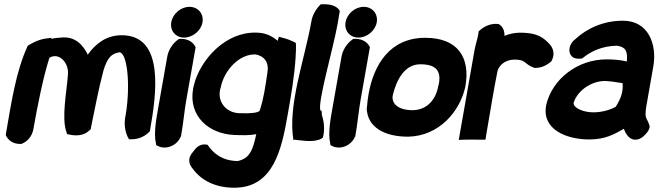

<svg xmlns="http://www.w3.org/2000/svg" viewBox="-20 -642 3083 899"><path d="M7 -9C19 15 39 32 75 32H80C109 21 130 -4 136 -36C156 -149 181 -274 209 -364C210 -367 211 -369 212 -372C239 -388 272 -377 290 -340C297 -325 300 -309 298 -292C293 -216 267 -91 291 -24L294 -14L305 -12C329 -6 370 -4 397 -30L405 -37L406 -45C425 -135 441 -225 465 -314C483 -371 501 -391 539 -397C575 -397 592 -249 569 -107L567 -97C560 -59 566 -25 578 -1L584 10H597C632 10 663 -6 682 -28L683 -35C711 -195 754 -478 549 -477C478 -477 427 -437 391 -386C371 -427 335 -474 265 -466C252 -465 237 -464 220 -460L221 -465L191 -461C159 -456 131 -441 110 -428C54 -307 33 -160 8 -17Z M782 -538C775 -499 802 -466 842 -466C882 -466 921 -498 928 -537C935 -577 908 -610 867 -610C827 -610 789 -578 782 -538ZM721 -138C712 -88 699 -17 710 28L711 37L720 42C758 61 810 39 826 -2L828 -4V-7C838 -61 844 -129 853 -178L896 -421C885 -444 862 -460 828 -460H818L809 -453C786 -435 768 -406 763 -376Z M884 -225C862 -99 957 -15 1077 -10C1112 -9 1145 -7 1180 -14C1164 61 1149 100 1093 112C1019 111 978 75 952 36C923 29 901 43 885 68C878 75 873 83 869 92C859 122 877 141 884 150C921 200 985 237 1077 237C1261 237 1299 56 1327 -105L1338 -168C1354 -261 1366 -353 1366 -429L1365 -441L1354 -447C1338 -454 1324 -460 1311 -463L1286 -470L1280 -451C1262 -467 1238 -481 1207 -487C1058 -508 936 -385 895 -268C891 -254 886 -239 884 -225ZM1012 -228 1013 -230C1028 -313 1102 -391 1177 -387C1217 -380 1241 -350 1232 -301C1221 -228 1215 -182 1196 -124C1191 -114 1154 -110 1100 -112C1038 -114 995 -167 1012 -228Z M1438 -542C1407 -365 1326 -149 1354 14L1360 12L1375 14C1393 15 1452 27 1487 6L1491 1V6C1503 -38 1496 -77 1487 -103L1486 -123L1480 -125C1467 -166 1539 -409 1561 -531L1571 -591C1561 -610 1535 -622 1502 -622H1482C1461 -602 1443 -573 1438 -542Z M1598 -538C1591 -499 1618 -466 1658 -466C1698 -466 1737 -498 1744 -537C1751 -577 1724 -610 1683 -610C1643 -610 1605 -578 1598 -538ZM1537 -138C1528 -88 1515 -17 1526 28L1527 37L1536 42C1574 61 1626 39 1642 -2L1644 -4V-7C1654 -61 1660 -129 1669 -178L1712 -421C1701 -444 1678 -460 1644 -460H1634L1625 -453C1602 -435 1584 -406 1579 -376Z M1706 -203C1702 -182 1700 -161 1698 -139L1697 -137C1699 -44 1783 -2 1891 -2C2036 -5 2134 -120 2159 -237C2183 -373 2124 -465 1971 -465C1805 -465 1730 -338 1706 -203ZM1819 -196C1837 -271 1876 -341 1948 -341C2021 -341 2046 -311 2035 -250C2034 -245 2032 -240 2031 -235V-234C2018 -170 1975 -126 1910 -126C1854 -126 1811 -151 1819 -196Z M2128 13 2154 12C2179 11 2201 12 2228 12H2253L2257 -13C2275 -114 2290 -214 2310 -312C2321 -343 2352 -363 2390 -363C2444 -363 2432 -343 2480 -325L2484 -324H2488C2516 -324 2541 -337 2561 -354C2585 -396 2563 -427 2548 -441C2512 -479 2474 -489 2413 -489C2387 -488 2366 -484 2342 -474C2343 -495 2336 -515 2320 -526L2316 -529C2281 -535 2249 -519 2230 -503L2221 -495L2220 -485C2216 -460 2207 -435 2202 -408Z M2537 -147C2517 -36 2632 11 2739 11C2813 11 2856 -13 2901 -39C2907 -22 2922 9 2950 12C2975 14 2994 -3 3004 -15C3014 -26 3024 -39 3021 -56L3020 -57C3008 -95 2997 -82 3006 -143L3039 -331C3057 -433 3017 -545 2897 -545C2806 -545 2729 -510 2673 -458C2644 -437 2636 -395 2661 -375C2672 -367 2687 -366 2705 -368L2712 -373C2748 -402 2800 -427 2870 -428C2911 -421 2919 -402 2915 -354C2885 -362 2848 -364 2820 -364C2686 -364 2566 -274 2537 -149ZM2666 -161C2685 -222 2761 -273 2834 -261H2836C2855 -260 2871 -255 2895 -253C2899 -215 2888 -181 2863 -142C2839 -128 2798 -116 2759 -116C2710 -116 2663 -137 2666 -161Z"/></svg>

Font: Snowfall
Style: BlkObl
Weight: 900
Designer: Jasper
Foundry: Cannot Into Space Fonts
Version: Version 0.9